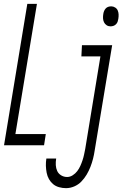

<svg xmlns="http://www.w3.org/2000/svg" viewBox="-20 -755 640 998"><path d="M1 0 122 -735H172L60 -58H218L209 0ZM554 -618Q543 -618 534 -624Q525 -630 520.5 -639.5Q516 -649 515.5 -660Q515 -671 517 -683Q518 -690 521 -697.5Q524 -705 529.5 -711Q535 -717 542.5 -719.5Q550 -722 558 -722Q569 -722 578.5 -716Q588 -710 592 -700.5Q596 -691 596.5 -680Q597 -669 595 -657Q594 -650 591.5 -642.5Q589 -635 583 -629Q577 -623 569.5 -620.5Q562 -618 554 -618ZM323 223Q305 223 287 218Q269 213 256 202Q243 191 234.5 176Q226 161 222.5 143Q219 125 218.5 106.5Q218 88 221 69H272Q269 87 270 103.5Q271 120 277.5 134Q284 148 298 156.5Q312 165 329 165Q344 165 358 156Q372 147 381.5 134.5Q391 122 397.5 107.5Q404 93 409 78Q414 63 417 48.5Q420 34 423 19L502 -462H403L406 -520H563L472 28Q469 49 463.5 70.5Q458 92 450 112.5Q442 133 430.5 152.5Q419 172 403 188.5Q387 205 366 214Q345 223 323 223Z"/></svg>

Font: Iosevka Light Extended Oblique
Style: Regular
Weight: 300
Width: 7
Italic angle: -9°
Monospace: yes
Designer: Belleve Invis
Foundry: Belleve Invis
Version: Version 32.5.0; ttfautohint (v1.8.4)